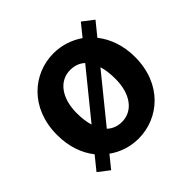

<svg xmlns="http://www.w3.org/2000/svg" viewBox="-155 -748 936 936"><g transform="rotate(-45 313.0 -280.5)"><path d="M187 -288C187 -390 237 -459 313 -459C343 -459 369 -450 389 -431L199 -197C191 -222 187 -253 187 -288ZM109 28 160 -35C204 -3 258 14 313 14C453 14 582 -94 582 -280C582 -361 557 -427 518 -476L574 -545L517 -589L466 -526C421 -557 368 -574 313 -574C173 -574 44 -466 44 -280C44 -199 68 -133 107 -84L52 -16ZM313 -101C283 -101 257 -111 237 -130L427 -364C435 -339 439 -308 439 -272C439 -169 389 -101 313 -101Z"/></g></svg>

Font: Source Han Sans JP
Style: Bold
Weight: 700
Designer: Ryoko NISHIZUKA 西塚涼子 (kana, bopomofo & ideographs); Paul D. Hunt (Latin, Greek & Cyrillic); Sandoll Communications 산돌커뮤니
Foundry: Adobe
Version: Version 2.002;hotconv 1.0.116;makeotfexe 2.5.65601